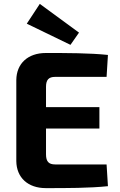

<svg xmlns="http://www.w3.org/2000/svg" viewBox="-20 -966 616 989"><path d="M343 -735 387 -798 185 -946 118 -844ZM529 -119H264C231 -119 217 -134 217 -171V-304H492V-414H217V-519C217 -555 231 -570 264 -570H529L536 -683C442 -693 323 -693 216 -693C124 -693 65 -639 64 -554V-136C65 -51 124 3 216 3C323 3 442 3 536 -7Z"/></svg>

Font: SnT
Style: Bold
Weight: 700
Designer: Natanael Gama
Version: Version 1.001;PS 001.001;hotconv 1.0.70;makeotf.lib2.5.58329